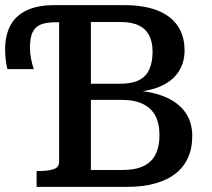

<svg xmlns="http://www.w3.org/2000/svg" viewBox="-21 -730 827 750"><path d="M299 -403H449Q494 -403 522 -417Q550 -431 562.5 -459.5Q575 -488 575 -528Q575 -565 562 -591Q549 -617 521.5 -630.5Q494 -644 450 -644H334V-66H459Q508 -66 540 -81.5Q572 -97 587 -127.5Q602 -158 602 -202Q602 -246 586.5 -276.5Q571 -307 538 -323.5Q505 -340 452 -340H299ZM193 -710H465Q522 -710 565.5 -698.5Q609 -687 639 -664.5Q669 -642 684.5 -609Q700 -576 700 -533Q700 -484 675 -447.5Q650 -411 601.5 -391Q553 -371 482 -370L521 -396V-350L487 -378Q565 -375 619 -353.5Q673 -332 701.5 -293Q730 -254 730 -199Q730 -150 713 -113Q696 -76 663.5 -51Q631 -26 583.5 -13Q536 0 474 0H122V-62H133Q166 -62 188 -69Q210 -76 210 -98V-643H194Q161 -643 139 -634.5Q117 -626 106.5 -604.5Q96 -583 96 -544Q96 -522 100.5 -499.5Q105 -477 111 -460H8Q4 -474 1.5 -496Q-1 -518 -1 -536Q-1 -592 19.5 -630.5Q40 -669 83 -689.5Q126 -710 193 -710Z"/></svg>

Font: Roboto Serif Medium
Style: Regular
Weight: 500
Designer: Greg Gazdowicz
Foundry: Commercial Type
Version: Version 1.008